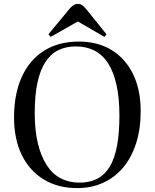

<svg xmlns="http://www.w3.org/2000/svg" viewBox="-20 -950 793 984"><path d="M375 14Q277 14 204 -30.5Q131 -75 91.5 -156Q52 -237 52 -348Q52 -469 92 -556.5Q132 -644 206.5 -690.5Q281 -737 384 -737Q481 -737 552 -693.5Q623 -650 662 -570Q701 -490 701 -380Q701 -290 678 -217Q655 -144 612 -92.5Q569 -41 509 -13.5Q449 14 375 14ZM388 -14Q440 -14 478.5 -34Q517 -54 542 -95Q567 -136 579.5 -201.5Q592 -267 592 -358Q592 -448 577 -515Q562 -582 534 -625.5Q506 -669 464.5 -690.5Q423 -712 369 -712Q317 -712 278 -692.5Q239 -673 212 -631Q185 -589 171.5 -524.5Q158 -460 158 -371Q158 -282 174 -215.5Q190 -149 219.5 -103.5Q249 -58 291.5 -36Q334 -14 388 -14ZM240 -761 228 -774 339 -908Q348 -918 357.5 -924Q367 -930 379 -930Q392 -930 400.5 -924Q409 -918 423 -902L526 -774L515 -761L379 -840Z"/></svg>

Font: Literata 60pt
Style: Regular
Weight: 400
Designer: Latin by Veronika Burian and Jose Scaglione. Greek by Irene Vlachou. Cyrillic by Vera Evstafieva.
Foundry: TypeTogether
Version: Version 3.002